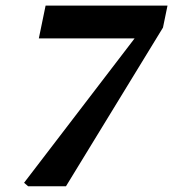

<svg xmlns="http://www.w3.org/2000/svg" viewBox="-20 -650 604 670"><path d="M64 -12.2 78.2 0H210.2L548.7 -553.7L564.5 -630.4H139.1L115.5 -516H495.4L476.9 -551.5L64 -12.2Z"/></svg>

Font: Source Serif Variable
Style: Italic
Weight: 389
Italic angle: -12°
Designer: Frank Grießhammer
Foundry: Adobe Systems Incorporated
Version: Version 3.001;hotconv 1.0.111;makeotfexe 2.5.65597